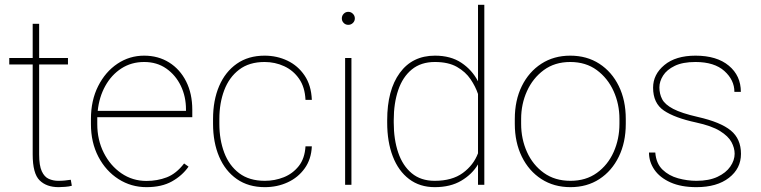

<svg xmlns="http://www.w3.org/2000/svg" viewBox="-20 -770 3169 800"><path d="M263.2 -528.3V-501.5H143.1V-126.5Q143.1 -80.1 154.1 -56.4Q165 -32.7 183.3 -24.7Q201.7 -16.6 222.7 -16.6Q237.8 -16.6 249.5 -17.8Q261.2 -19 274.9 -21L279.3 3.9Q268.6 7.3 251.5 8.5Q234.4 9.8 224.1 9.8Q173.8 9.8 145 -18.6Q116.2 -46.9 116.2 -126.5V-501.5H18.6V-528.3H116.2V-670.9H143.1V-528.3Z M590.3 9.8Q526.4 9.8 473.6 -23.9Q420.9 -57.6 389.9 -116.9Q358.9 -176.3 358.9 -252.9V-274.4Q358.9 -351.6 388.9 -411.1Q418.9 -470.7 469.2 -504.4Q519.5 -538.1 580.6 -538.1Q639.2 -538.1 684.6 -509.8Q730 -481.4 755.6 -430.7Q781.2 -379.9 781.2 -312.5V-281.7H385.3Q385.3 -278.3 385.3 -274.4V-252.9Q385.3 -187 412.4 -133.3Q439.5 -79.6 485.8 -47.9Q532.2 -16.1 590.3 -16.1Q635.7 -16.1 675 -31.2Q714.4 -46.4 747.1 -88.9L765.6 -75.7Q739.3 -38.1 696.5 -14.2Q653.8 9.8 590.3 9.8ZM580.6 -511.7Q527.3 -511.7 485.8 -484.9Q444.3 -458 418.7 -411.9Q393.1 -365.7 387.2 -308.1H754.9V-314.5Q754.9 -367.7 733.4 -412.4Q711.9 -457 672.9 -484.4Q633.8 -511.7 580.6 -511.7Z M1083.5 -16.6Q1125 -16.6 1162.4 -31.5Q1199.7 -46.4 1224.9 -78.1Q1250 -109.9 1252.9 -160.2H1279.3Q1276.9 -106.4 1249.5 -68.4Q1222.2 -30.3 1178.7 -10.3Q1135.3 9.8 1083.5 9.8Q1015.1 9.8 966.8 -23.9Q918.5 -57.6 893.1 -117.2Q867.7 -176.8 867.7 -253.9V-274.4Q867.7 -352.1 893.1 -411.4Q918.5 -470.7 966.6 -504.4Q1014.6 -538.1 1082.5 -538.1Q1133.8 -538.1 1177.5 -517.3Q1221.2 -496.6 1249 -455.6Q1276.9 -414.6 1279.3 -354H1252.9Q1250.5 -406.7 1226.3 -441.7Q1202.1 -476.6 1164.1 -494.1Q1126 -511.7 1082.5 -511.7Q1018.1 -511.7 976.3 -479.7Q934.6 -447.8 914.3 -394Q894 -340.3 894 -274.4V-253.9Q894 -188 914.3 -134Q934.6 -80.1 976.6 -48.3Q1018.6 -16.6 1083.5 -16.6Z M1404.3 -693.4Q1404.3 -704.6 1412.1 -712.6Q1419.9 -720.7 1431.2 -720.7Q1442.4 -720.7 1450.4 -712.6Q1458.5 -704.6 1458.5 -693.4Q1458.5 -682.1 1450.4 -674.3Q1442.4 -666.5 1431.2 -666.5Q1419.9 -666.5 1412.1 -674.3Q1404.3 -682.1 1404.3 -693.4ZM1444.3 -528.3V0H1418V-528.3Z M1593.3 -259.3V-269.5Q1593.3 -394.5 1645.8 -466.3Q1698.2 -538.1 1792.5 -538.1Q1857.9 -538.1 1902.3 -508.5Q1946.8 -479 1971.7 -431.2V-750H1998V0H1971.7V-85Q1947.3 -43.9 1902.1 -17.1Q1856.9 9.8 1791.5 9.8Q1729 9.8 1684.6 -23.9Q1640.1 -57.6 1616.7 -118.2Q1593.3 -178.7 1593.3 -259.3ZM1620.6 -269.5V-259.3Q1620.6 -189 1639.2 -134.3Q1657.7 -79.6 1695.6 -48.1Q1733.4 -16.6 1791 -16.6Q1863.8 -16.6 1908.4 -49.3Q1953.1 -82 1971.7 -131.3V-378.4Q1961.4 -409.2 1940.7 -439.9Q1919.9 -470.7 1884 -491.2Q1848.1 -511.7 1792 -511.7Q1733.9 -511.7 1695.8 -480.5Q1657.7 -449.2 1639.2 -394.5Q1620.6 -339.8 1620.6 -269.5Z M2125 -253.9V-274.4Q2125 -352.1 2154.3 -411.4Q2183.6 -470.7 2235.6 -504.4Q2287.6 -538.1 2356 -538.1Q2425.3 -538.1 2477.3 -504.4Q2529.3 -470.7 2558.3 -411.4Q2587.4 -352.1 2587.4 -274.4V-253.9Q2587.4 -176.8 2558.3 -117.2Q2529.3 -57.6 2477.5 -23.9Q2425.8 9.8 2356.9 9.8Q2288.1 9.8 2235.8 -23.9Q2183.6 -57.6 2154.3 -117.2Q2125 -176.8 2125 -253.9ZM2151.4 -274.4V-253.9Q2151.4 -190.9 2175.8 -136.7Q2200.2 -82.5 2246.1 -49.6Q2292 -16.6 2356.9 -16.6Q2421.4 -16.6 2467 -49.6Q2512.7 -82.5 2536.9 -136.7Q2561 -190.9 2561 -253.9V-274.4Q2561 -336.4 2536.6 -390.4Q2512.2 -444.3 2466.6 -478Q2420.9 -511.7 2356 -511.7Q2291.5 -511.7 2245.8 -478Q2200.2 -444.3 2175.8 -390.4Q2151.4 -336.4 2151.4 -274.4Z M3041 -129.4Q3041 -153.3 3027.8 -178Q3014.6 -202.6 2980 -224.1Q2945.3 -245.6 2879.9 -259.8Q2791.5 -278.8 2746.3 -309.3Q2701.2 -339.8 2701.2 -404.8Q2701.2 -460 2748.3 -499Q2795.4 -538.1 2877.9 -538.1Q2966.8 -538.1 3016.8 -496.3Q3066.9 -454.6 3066.9 -387.2H3040Q3040 -436.5 2998.3 -474.1Q2956.5 -511.7 2877.9 -511.7Q2824.7 -511.7 2791.5 -495.6Q2758.3 -479.5 2742.9 -455.1Q2727.5 -430.7 2727.5 -405.8Q2727.5 -378.9 2739 -356.7Q2750.5 -334.5 2784.9 -316.4Q2819.3 -298.3 2887.7 -282.7Q2982.4 -261.2 3024.9 -226.3Q3067.4 -191.4 3067.4 -128.9Q3067.4 -67.9 3017.3 -29.1Q2967.3 9.8 2881.8 9.8Q2817.9 9.8 2773.7 -10Q2729.5 -29.8 2706.8 -62.7Q2684.1 -95.7 2684.1 -134.3H2710.4Q2713.9 -88.9 2740.5 -63.2Q2767.1 -37.6 2805.4 -27.1Q2843.8 -16.6 2881.8 -16.6Q2934.1 -16.6 2969.5 -33.2Q3004.9 -49.8 3022.9 -75.9Q3041 -102.1 3041 -129.4Z"/></svg>

Font: Vazirmatn UI Thin
Style: Regular
Weight: 100
Designer: Saber Rastikerdar
Foundry: Saber Rastikerdar
Version: Version 33.003